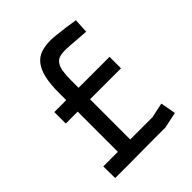

<svg xmlns="http://www.w3.org/2000/svg" viewBox="-191 -796 912 912"><g transform="rotate(-45 265.0 -340.0)"><path d="M448 -589Q419 -591 393 -593Q371 -595 349 -596.5Q327 -598 316 -598Q293 -598 277.5 -593Q262 -588 252 -574Q242 -560 238 -536Q234 -512 234 -474V-426H442V-349H234V-79H383L459 -95L473 -18L392 -1Q353 -1 310 -1Q267 -1 223 -0.5Q179 0 136 0Q93 0 54 0L53 -79H151V-349H71V-426H151V-475Q151 -535 160.5 -574.5Q170 -614 188.5 -637.5Q207 -661 234.5 -670.5Q262 -680 298 -680Q316 -680 342 -677Q368 -674 393 -671Q421 -667 452 -662Z"/></g></svg>

Font: Panefresco 500wt
Style: Regular
Weight: 700
Foundry: Campivisivi & Chank Co
Version: Version 1.001